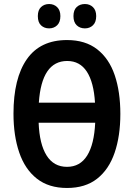

<svg xmlns="http://www.w3.org/2000/svg" viewBox="-20 -924 675 954"><path d="M578 -358Q578 -248 549.5 -165Q521 -82 462.5 -36Q404 10 313 10Q222 10 163 -36.5Q104 -83 75.5 -166.5Q47 -250 47 -359Q47 -535 113.5 -630Q180 -725 313 -725Q404 -725 463 -679Q522 -633 550 -550.5Q578 -468 578 -358ZM314 -621Q187 -621 173 -414H452Q446 -515 411.5 -568Q377 -621 314 -621ZM313 -95Q378 -95 413 -151Q448 -207 453 -314H172Q176 -208 211.5 -151.5Q247 -95 313 -95ZM168 -844Q168 -874 184 -889Q200 -904 224 -904Q248 -904 264 -888.5Q280 -873 280 -844Q280 -814 264 -798.5Q248 -783 224 -783Q200 -783 184 -798Q168 -813 168 -844ZM345 -844Q345 -874 361 -889Q377 -904 402 -904Q426 -904 442 -888.5Q458 -873 458 -844Q458 -814 442 -798.5Q426 -783 402 -783Q377 -783 361 -798.5Q345 -814 345 -844Z"/></svg>

Font: Noto Sans Disp Cond SemBd
Style: Regular
Weight: 600
Width: 3
Designer: Monotype Design Team
Foundry: Monotype Imaging Inc.
Version: Version 2.000;GOOG;noto-source:20170915:90ef993387c0; ttfaut